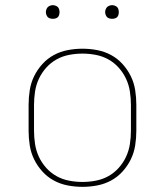

<svg xmlns="http://www.w3.org/2000/svg" viewBox="-20 -717 640 745"><path d="M300 8Q271 8 242.5 2.5Q214 -3 189 -16.5Q164 -30 144.5 -51.5Q125 -73 112.5 -98.5Q100 -124 95.5 -152.5Q91 -181 91 -210V-310Q91 -339 95.5 -367.5Q100 -396 112.5 -421.5Q125 -447 144.5 -468.5Q164 -490 189 -503.5Q214 -517 242.5 -522.5Q271 -528 300 -528Q329 -528 357.5 -522.5Q386 -517 411 -503.5Q436 -490 455.5 -468.5Q475 -447 487.5 -421.5Q500 -396 504.5 -367.5Q509 -339 509 -310V-210Q509 -181 504.5 -152.5Q500 -124 487.5 -98.5Q475 -73 455.5 -51.5Q436 -30 411 -16.5Q386 -3 357.5 2.5Q329 8 300 8ZM300 -11Q326 -11 352 -16Q378 -21 400.5 -33.5Q423 -46 440.5 -65.5Q458 -85 469 -108.5Q480 -132 484 -158Q488 -184 488 -210V-310Q488 -336 484 -362Q480 -388 469 -411.5Q458 -435 440.5 -454.5Q423 -474 400.5 -486.5Q378 -499 352 -504Q326 -509 300 -509Q274 -509 248 -504Q222 -499 199.5 -486.5Q177 -474 159.5 -454.5Q142 -435 131 -411.5Q120 -388 116 -362Q112 -336 112 -310V-210Q112 -184 116 -158Q120 -132 131 -108.5Q142 -85 159.5 -65.5Q177 -46 199.5 -33.5Q222 -21 248 -16Q274 -11 300 -11ZM415 -644Q410 -644 404.5 -645.5Q399 -647 395.5 -650.5Q392 -654 390 -659.5Q388 -665 388 -670Q388 -675 390 -680.5Q392 -686 395.5 -689.5Q399 -693 404.5 -695Q410 -697 415 -697Q420 -697 425.5 -695Q431 -693 434.5 -689.5Q438 -686 439.5 -680.5Q441 -675 441 -670Q441 -665 439.5 -659.5Q438 -654 434.5 -650.5Q431 -647 425.5 -645.5Q420 -644 415 -644ZM185 -644Q180 -644 174.5 -645.5Q169 -647 165.5 -650.5Q162 -654 160 -659.5Q158 -665 158 -670Q158 -675 160 -680.5Q162 -686 165.5 -689.5Q169 -693 174.5 -695Q180 -697 185 -697Q190 -697 195.5 -695Q201 -693 204.5 -689.5Q208 -686 209.5 -680.5Q211 -675 211 -670Q211 -665 209.5 -659.5Q208 -654 204.5 -650.5Q201 -647 195.5 -645.5Q190 -644 185 -644Z"/></svg>

Font: Iosevka Aile Thin
Style: Regular
Weight: 100
Designer: Belleve Invis
Foundry: Belleve Invis
Version: Version 31.1.0; ttfautohint (v1.8.4)